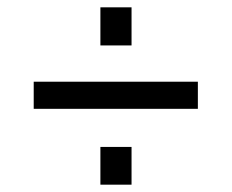

<svg xmlns="http://www.w3.org/2000/svg" viewBox="-20 -610 632 524"><path d="M339 -209V-106H254V-209ZM339 -590V-486H254V-590ZM72 -387H520V-313H72Z"/></svg>

Font: Pathway Extreme 8pt Thin 12pt Medium
Style: Regular
Weight: 500
Version: Version 1.001;gftools[0.9.26]